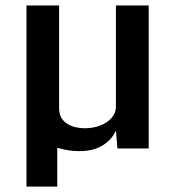

<svg xmlns="http://www.w3.org/2000/svg" viewBox="-20 -542 645 701"><path d="M76.7 139.2V-522H195.8V-147.5Q195.8 -120.6 209 -104.5Q222.2 -88.4 243.9 -81.1Q265.6 -73.7 289.6 -73.7Q320.8 -73.7 346.7 -84Q372.6 -94.2 387.9 -112.1Q403.3 -129.9 403.3 -153.3V-522H522.9V0H408.7L403.3 -65.4Q387.7 -31.2 354 -10.7Q320.3 9.8 270.5 9.8Q249 9.8 228.8 6.6Q208.5 3.4 189 -2.4V139.2Z"/></svg>

Font: Monda SemiBold
Style: Regular
Weight: 600
Designer: Vernon Adams
Foundry: Vernon Adams
Version: Version 2.200